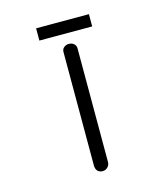

<svg xmlns="http://www.w3.org/2000/svg" viewBox="-101 -718 702 813"><g transform="rotate(-15 250.0 -311.5)"><path d="M218.8 -511.7V-14.6Q218.8 0 227.5 9.8Q236.3 17.6 249 17.6Q261.7 17.6 270.5 8.8Q280.3 0 280.3 -14.6V-511.7Q280.3 -525.4 270.5 -533.2Q261.7 -540 249 -540Q236.3 -540 227.5 -532.2Q218.8 -525.4 218.8 -511.7ZM132.8 -639.6V-585.9H364.3V-639.6Z"/></g></svg>

Font: GulimChe
Style: Regular
Weight: 400
Monospace: yes
Version: Version 2.21